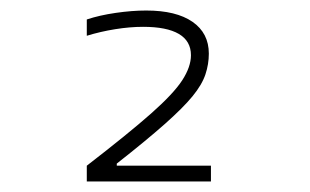

<svg xmlns="http://www.w3.org/2000/svg" viewBox="-20 -755 590 365"><path d="M145 -440Q224 -501 267 -539Q310 -577 326.5 -602.5Q343 -628 343 -650Q343 -677 320 -690.5Q297 -704 252 -704Q227 -704 199 -699.5Q171 -695 145 -687V-718Q169 -726 200 -730.5Q231 -735 258 -735Q315 -735 346 -713.5Q377 -692 377 -653Q377 -633 370.5 -613.5Q364 -594 346 -572Q328 -550 293 -519Q258 -488 202 -444V-440H381V-410H145Z"/></svg>

Font: M PLUS Code Latin SemiExpanded ExtraLight
Style: Regular
Weight: 250
Width: 6
Designer: Coji Morishita
Foundry: UNDERFOREST DESIGN
Version: Version 1.002; ttfautohint (v1.8.3)